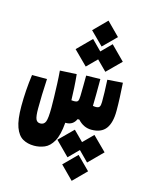

<svg xmlns="http://www.w3.org/2000/svg" viewBox="-142 -739 871 1155"><g transform="rotate(15 293.0 -162.0)"><path d="M147.5 187Q106.9 187 76.7 169.7Q46.4 152.3 29.5 106.4Q12.7 60.5 12.7 -23.9Q12.7 -120.6 26.4 -220.7H119.6Q116.7 -173.3 115.2 -121.6Q113.8 -69.8 113.8 -36.1Q113.8 12.7 121.6 30.3Q129.4 47.9 148.9 47.9Q172.4 47.9 181.2 26.4Q189.9 4.9 189.9 -61.5Q189.9 -87.4 189 -126.2Q188 -165 186.3 -208Q184.6 -251 181.2 -290L284.7 -295.4Q289.1 -252 291.3 -211.2Q293.5 -170.4 294.4 -135.3Q304.2 -134.3 310.5 -134.3Q329.1 -134.3 334.5 -142.1Q339.8 -149.9 340.3 -174.8Q340.8 -206.5 341.3 -238.3Q341.3 -270 341.8 -301.8L429.7 -303.7Q429.7 -297.4 429.7 -291Q429.7 -284.7 429.7 -278.3Q429.7 -242.2 429.4 -205.6Q429.2 -168.9 428.2 -136.2Q437.5 -134.3 446.8 -134.3Q463.9 -134.3 469.5 -143.3Q475.1 -152.3 475.1 -173.3Q475.1 -200.7 474.4 -234.1Q473.6 -267.6 471.2 -310.5L566.4 -317.4Q568.8 -268.1 571.3 -227.1Q573.2 -185.5 573.2 -143.6Q573.2 -69.8 545.2 -32.5Q517.1 4.9 455.6 4.9Q407.2 4.9 370.6 -35.2H359.9Q341.8 4.9 298.8 4.9Q296.4 4.9 293.9 4.9Q287.6 83 265.4 122.1Q243.2 161.1 211.9 174.1Q180.7 187 147.5 187ZM447.3 -353.5 386.2 -414.6 325.2 -353.5 239.3 -439 325.2 -525.4 386.2 -463.9 447.3 -525.4 533.2 -439ZM386.2 -494.6 305.7 -574.7 386.2 -655.8 466.8 -574.7ZM482.4 30.3 568.4 115.7 482.4 202.1 421.4 140.6 360.4 202.1 274.4 115.7 360.4 30.3 421.4 91.3ZM421.4 170.9 502 251.5 421.4 332.5 340.8 251.5Z"/></g></svg>

Font: CaskaydiaMono NF
Style: Bold
Weight: 700
Designer: Aaron Bell
Foundry: Saja Typeworks
Version: Version 2111.001; ttfautohint (v1.8.4);Nerd Fonts 3.1.1